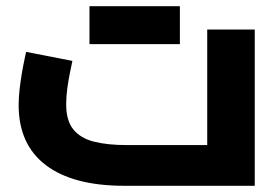

<svg xmlns="http://www.w3.org/2000/svg" viewBox="-20 -598 840 618"><path d="M380 0Q215 0 127.5 -66.5Q40 -133 40 -260Q40 -284 43 -310Q46 -336 50 -360Q54 -384 58 -402.5Q62 -421 64 -431L213 -402Q210 -387 205 -363Q200 -339 196.5 -312.5Q193 -286 193 -262Q193 -210 216 -181.5Q239 -153 282.5 -142Q326 -131 389 -131H647V-503H800V0ZM268 -456V-578H422V-456ZM405 -456V-578H559V-456Z"/></svg>

Font: Cairo ExtraBold
Style: Regular
Weight: 800
Designer: Mohamed Gaber, Accademia di Belle Arti di Urbino
Foundry: Kief Type Foundry, Accademia di Belle Arti di Urbino
Version: Version 3.117